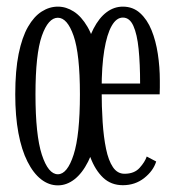

<svg xmlns="http://www.w3.org/2000/svg" viewBox="-20 -548 532 579"><path d="M154.5 11Q127.5 11 104 -7.2Q80.5 -25.5 62.8 -60.8Q45 -96 35.5 -147Q26 -198 26 -263.5Q26 -335 36.2 -385.5Q46.5 -436 64.5 -467.2Q82.5 -498.5 105.8 -513.2Q129 -528 154.5 -528Q179.5 -528 202.5 -513.2Q225.5 -498.5 243.8 -467.2Q262 -436 272.8 -385.5Q283.5 -335 283.5 -263.5Q283.5 -198 273.5 -147Q263.5 -96 245.8 -60.8Q228 -25.5 204.5 -7.2Q181 11 154.5 11ZM154.5 -22.5Q183 -22.5 202 -81.5Q221 -140.5 221 -263.5Q221 -385 202 -439.8Q183 -494.5 154.5 -494.5Q125.5 -494.5 106.2 -439.8Q87 -385 87 -263.5Q87 -140.5 106.2 -81.5Q125.5 -22.5 154.5 -22.5ZM350.5 10.5Q315 10.5 291 -12.2Q267 -35 252.5 -73.8Q238 -112.5 231.5 -161.5Q225 -210.5 225 -263Q225 -328.5 234.8 -378.2Q244.5 -428 261.8 -461.2Q279 -494.5 301.5 -511.2Q324 -528 350.5 -528Q381 -528 402.5 -508.5Q424 -489 437 -457Q450 -425 456 -385.2Q462 -345.5 462 -305Q462 -294.5 462 -284Q462 -273.5 461.5 -263.5H280V-296H402.5Q402.5 -355.5 398 -400.2Q393.5 -445 382.2 -470Q371 -495 350.5 -495Q331 -495 316.8 -470Q302.5 -445 294.5 -396.8Q286.5 -348.5 286.5 -278Q286.5 -226 289.5 -180.2Q292.5 -134.5 299.8 -99.2Q307 -64 320.5 -44Q334 -24 355.5 -24Q385 -24 401 -41.8Q417 -59.5 422.5 -76L451 -61Q442.5 -33 415 -11.2Q387.5 10.5 350.5 10.5Z"/></svg>

Font: Imbue Thin 10pt Light
Style: Regular
Weight: 300
Version: Version 1.102